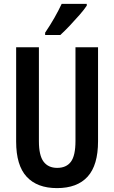

<svg xmlns="http://www.w3.org/2000/svg" viewBox="-20 -957 587 987"><path d="M484 -231Q484 -108 430.5 -49Q377 10 273 10Q171 10 117 -48.5Q63 -107 63 -229V-714H180V-231Q180 -158 204 -126Q228 -94 274 -94Q321 -94 344.5 -125.5Q368 -157 368 -232V-714H484ZM426 -928Q413 -908 389 -880.5Q365 -853 338.5 -825Q312 -797 290 -777H212V-789Q239 -829 260 -866Q281 -903 297 -937H426Z"/></svg>

Font: Noto Sans ExtraCondensed SemiBold
Style: Regular
Weight: 600
Width: 2
Designer: Monotype Design Team
Foundry: Monotype Imaging Inc.
Version: Version 2.013; ttfautohint (v1.8.4.7-5d5b)